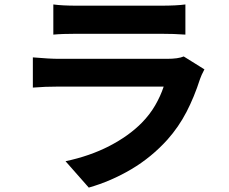

<svg xmlns="http://www.w3.org/2000/svg" viewBox="-20 -791 1040 872"><path d="M328.4 -765.2H711.2Q781.4 -765.2 822 -770.8V-633.8Q770.4 -637.6 709.2 -637.6H328.4Q262 -637.6 222.2 -633.8V-770.8Q262.4 -765.2 328.4 -765.2ZM888.6 -432.6Q862.4 -351 827.1 -282.8Q791.8 -214.6 740.4 -156.8Q668 -76.6 576.3 -22.3Q484.6 32 383.2 61L277.6 -58.8Q388.2 -82.2 476.5 -127.8Q564.8 -173.4 623.6 -233Q660 -270 684.6 -312.3Q709.2 -354.6 723.4 -397.8H248.6Q184.2 -397.8 129.2 -393.2V-530.4Q205.4 -523.8 248.6 -523.8H737.8Q789.8 -523.8 814.4 -534.6L908.4 -476Q893.8 -448.4 888.6 -432.6Z"/></svg>

Font: 寒蝉端黑体 Light
Style: Regular
Weight: 300
Designer: ChillDuanSans {Warren2060}; 
Source Han Sans {Ryoko NISHIZUKA 西塚涼子 (kana, bopomofo & ideographs); Paul D. Hunt (Latin, G
Foundry: ChillType&Adobe
Version: Version 1.300;Glyphs 3.3 (3306)